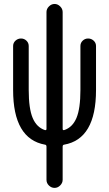

<svg xmlns="http://www.w3.org/2000/svg" viewBox="-20 -710 540 950"><path d="M203.1 5.9Q44.9 -22.5 44.9 -264.6V-482.4Q44.9 -498 56.6 -508.8Q68.4 -519.5 84 -519.5Q99.6 -519.5 110.8 -508.8Q122.1 -498 122.1 -482.4V-264.6Q122.1 -172.9 141.6 -126.5Q161.1 -80.1 202.1 -66.4Q210 -64.5 210 -72.3V-650.4Q210 -666 222.2 -678.2Q234.4 -690.4 250 -690.4Q265.6 -690.4 277.8 -678.2Q290 -666 290 -650.4V-72.3Q290 -64.5 297.9 -66.4Q338.9 -80.1 358.4 -126.5Q377.9 -172.9 377.9 -264.6V-482.4Q377.9 -498 389.2 -508.8Q400.4 -519.5 416 -519.5Q431.6 -519.5 443.4 -508.8Q455.1 -498 455.1 -482.4V-264.6Q455.1 -21.5 296.9 5.9Q290 6.8 290 15.6V179.7Q290 195.3 277.8 207.5Q265.6 219.7 250 219.7Q234.4 219.7 222.2 208Q210 196.3 210 179.7V15.6Q210 6.8 203.1 5.9Z"/></svg>

Font: Rounded Mgen+ 1mn regular
Style: Regular
Weight: 400
Designer: [Source Han Sans]
Ryoko NISHIZUKA  (kana & ideographs); Paul D. Hunt (Latin, Greek & Cyrillic); Wenlong ZHANG  (bopomofo
Version: Version 1.059.20150602